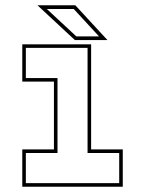

<svg xmlns="http://www.w3.org/2000/svg" viewBox="-20 -708 550 728"><path d="M64.5 0V-141.5H184.5V-398.5H64.5V-540H325.5V-141.5H445.5V0ZM78 -13.5H432V-128H312V-526.5H78V-412H198V-128H78ZM387.5 -556H264L122 -688H265.5ZM355.5 -570 259.5 -674H157.5L269.5 -570Z"/></svg>

Font: Tourney Expanded Thin
Style: Regular
Weight: 100
Width: 7
Designer: Tyler Finck
Foundry: Etcetera Type Co
Version: Version 1.010; ttfautohint (v1.8.3)